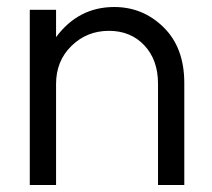

<svg xmlns="http://www.w3.org/2000/svg" viewBox="-20 -528 606 548"><path d="M65 -500H140V-422Q204 -508 306 -508Q388 -508 447 -450Q506 -392 506 -291V0H431V-289Q431 -357 392 -398.5Q353 -440 291 -440Q228 -440 184 -397Q140 -354 140 -288V0H65Z"/></svg>

Font: Questrial
Style: Regular
Weight: 400
Designer: Joe Prince
Foundry: Joe Prince
Version: Version 1.002